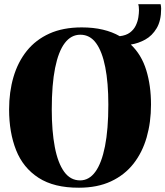

<svg xmlns="http://www.w3.org/2000/svg" viewBox="-20 -885 790 918"><path d="M357.5 12.5Q238.5 13 164.5 -34.8Q90.5 -82.5 57 -167Q23.5 -251.5 23.5 -361.5Q23.5 -445.5 44.5 -517Q65.5 -588.5 108.2 -641.8Q151 -695 216.2 -724.5Q281.5 -754 371 -754Q426.5 -754 471.8 -743.2Q517 -732.5 552.5 -712Q583 -715.5 601.5 -729.5Q620 -743.5 629.2 -763Q638.5 -782.5 641.5 -802.2Q644.5 -822 644.5 -836Q644.5 -847.5 643.5 -854Q642.5 -860.5 641 -865H748Q749 -860 749.8 -854.5Q750.5 -849 750.5 -843.5Q750.5 -786 729 -750Q707.5 -714 674.5 -695.8Q641.5 -677.5 605.5 -672Q656.5 -623.5 679.2 -549.8Q702 -476 702 -385Q702 -300.5 681.2 -228.2Q660.5 -156 618 -102Q575.5 -48 510.5 -17.8Q445.5 12.5 357.5 12.5ZM363 -22.5Q406 -22.5 436 -63.8Q466 -105 482 -185.8Q498 -266.5 498 -384.5Q498 -489.5 483.2 -564.2Q468.5 -639 439.2 -679Q410 -719 364 -719Q320 -719 289.8 -679.2Q259.5 -639.5 243.5 -560.2Q227.5 -481 227.5 -361.5Q227.5 -258.5 242 -182.2Q256.5 -106 286.5 -64.2Q316.5 -22.5 363 -22.5Z"/></svg>

Font: Merriweather 120pt Black
Style: Regular
Weight: 900
Designer: Eben Sorkin
Foundry: Eben Sorkin
Version: Version 2.100